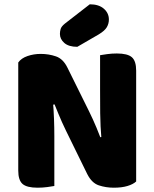

<svg xmlns="http://www.w3.org/2000/svg" viewBox="-20 -866 719 894"><path d="M65 -400H226Q230 -354 231.5 -312Q233 -270 233 -232.5Q233 -195 233 -159V0Q223 2 200.5 5Q178 8 155 8Q105 8 85 -9.5Q65 -27 65 -72ZM614 -210H453Q447 -280 446.5 -339Q446 -398 446 -451V-609Q457 -611 479 -614Q501 -617 524 -617Q574 -617 594 -599.5Q614 -582 614 -537ZM614 -264V-390V-21Q600 -8 573.5 0Q547 8 510 8Q473 8 440 -3Q407 -14 386 -56L287 -258Q277 -279 268.5 -297.5Q260 -316 252 -336Q244 -356 234 -380L65 -343V-575Q79 -595 108 -605Q137 -615 170 -615Q207 -615 240.5 -603.5Q274 -592 294 -551L394 -349Q404 -329 412.5 -310Q421 -291 429.5 -271Q438 -251 447 -227ZM282 -756 398 -846Q440 -846 463.5 -825.5Q487 -805 487 -775Q487 -756 477.5 -739.5Q468 -723 440 -706L340 -648Q300 -648 279.5 -666Q259 -684 259 -708Q259 -720 262.5 -731.5Q266 -743 282 -756Z"/></svg>

Font: Baloo Bhaijaan 2 ExtraBold
Style: Regular
Weight: 800
Designer: Sanskriti Dholi, Noopur Datye and Ek Type
Foundry: Ek Type
Version: Version 1.701